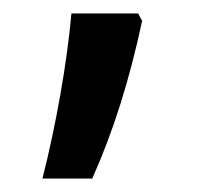

<svg xmlns="http://www.w3.org/2000/svg" viewBox="-20 -134 299 285"><path d="M185 -114H86C80 -44 63 53 43 131H117C149 59 172 -15 191 -103Z"/></svg>

Font: Noto Sans Malayalam ExtraCondensed Medium
Style: Regular
Weight: 500
Width: 2
Designer: Jelle Bosma - Monotype Design Team
Foundry: Monotype Imaging Inc.
Version: Version 2.104